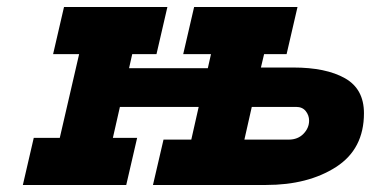

<svg xmlns="http://www.w3.org/2000/svg" viewBox="-20 -526 1055 546"><path d="M524 -129 545 -222H321L301 -134H370L339 0H45L76 -134H150L205 -372H131L162 -506H456L425 -372H356L347 -332H571L580 -372H501L532 -506H826L795 -372H731L722 -334H814Q907 -334 961 -303.5Q1015 -273 1015 -204Q1015 -102 935.5 -51Q856 0 737 0H415L445 -129ZM675 -129H801Q827 -129 843 -145.5Q859 -162 859 -183Q859 -198 849.5 -210Q840 -222 822 -222H696Z"/></svg>

Font: Arvo
Style: Bold Italic
Weight: 700
Italic angle: -13°
Designer: Anton Koovit (Cyrillic Expansion: Cyreal)
Foundry: Anton Koovit, Yassin Baggar
Version: Version 3.000